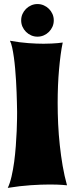

<svg xmlns="http://www.w3.org/2000/svg" viewBox="-20 -913 368 943"><path d="M309.1 -2.9Q298.8 -3.9 286.1 -4.9Q274.9 -5.9 259.3 -6.3Q243.7 -6.8 223.1 -6.8Q183.6 -6.8 131.3 -3.4Q79.1 0 18.1 9.8Q28.8 -12.2 36.6 -45.9Q44.4 -79.6 49.6 -117.9Q54.7 -156.2 57.6 -195.8Q60.5 -235.4 62 -269.5Q63.5 -303.7 63.7 -328.6Q64 -353.5 64 -362.8Q64 -364.7 63.7 -377.9Q63.5 -391.1 63 -412.1Q62.5 -433.1 61.5 -460.2Q60.5 -487.3 58.8 -516.6Q57.1 -545.9 54.4 -575.7Q51.8 -605.5 48.1 -631.8Q44.4 -658.2 39.8 -679.4Q35.2 -700.7 28.8 -712.9Q78.1 -704.1 119.4 -701.2Q160.6 -698.2 193.8 -698.2Q215.8 -698.2 233.4 -699.2Q251 -700.2 263.2 -701.2Q277.3 -702.6 288.1 -704.1Q282.2 -676.8 277.8 -643.3Q273.4 -609.9 270 -572Q266.6 -534.2 264.9 -492.7Q263.2 -451.2 263.2 -407.2Q263.2 -356.4 265.6 -304Q268.1 -251.5 273.7 -199.7Q279.3 -147.9 287.8 -98.1Q296.4 -48.3 309.1 -2.9ZM84 -813Q84 -829.6 90.3 -844Q96.7 -858.4 107.7 -869.4Q118.7 -880.4 133.1 -886.7Q147.5 -893.1 164.1 -893.1Q180.7 -893.1 195.1 -886.7Q209.5 -880.4 220.5 -869.4Q231.4 -858.4 237.8 -844Q244.1 -829.6 244.1 -813Q244.1 -796.4 237.8 -782Q231.4 -767.6 220.5 -756.6Q209.5 -745.6 195.1 -739.3Q180.7 -732.9 164.1 -732.9Q147.5 -732.9 133.1 -739.3Q118.7 -745.6 107.7 -756.6Q96.7 -767.6 90.3 -782Q84 -796.4 84 -813Z"/></svg>

Font: Spicy Rice
Style: Regular
Weight: 400
Version: Version 1.000